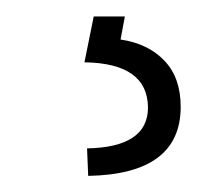

<svg xmlns="http://www.w3.org/2000/svg" viewBox="-20 -23 265 236"><path d="M95.2 -2.8H133.5L128.2 25.6Q161.9 30.5 182 51.5Q202.1 72.4 202.1 108.3Q202.1 191.1 88.4 193.2L87 159.4Q161.6 158 161.9 109.4Q161.6 54.7 83.8 53.6Z"/></svg>

Font: Inter Extra Light BETA
Style: Regular
Weight: 200
Designer: Rasmus Andersson
Foundry: rsms
Version: Version 3.011;git-f93a4a705